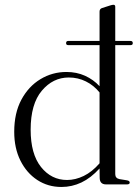

<svg xmlns="http://www.w3.org/2000/svg" viewBox="-20 -752 572 783"><path d="M249.5 -576Q249.5 -585 258 -585H386V-704.5Q386 -715.5 395.5 -719L430 -730Q438 -732.5 442.5 -732.5Q450 -732.5 450 -724.5V-585H512.5Q521.5 -585 521.5 -576Q521.5 -568 512.5 -568H450V-42Q450 -25 467.5 -21.5L498.5 -16.5Q509 -14.5 509 -7.5Q509 0 498 0H412.5Q386.5 0 386.5 -27.5L386 -65Q350.5 -26 312 -7.8Q273.5 10.5 230.5 10.5Q175.5 10.5 132 -18Q88.5 -46.5 63.2 -97.2Q38 -148 38 -214.5Q38 -291 67.2 -345.5Q96.5 -400 145 -429.2Q193.5 -458.5 251 -458.5Q292.5 -458.5 326.8 -443Q361 -427.5 386 -400.5V-568H258Q249.5 -568 249.5 -576ZM105 -223Q105 -124 147.2 -71Q189.5 -18 253.5 -18Q287.5 -18 321.5 -34.5Q355.5 -51 386 -86V-375Q362.5 -404 330.2 -420Q298 -436 260.5 -436Q196 -436 150.5 -382Q105 -328 105 -223Z"/></svg>

Font: Fraunces 72pt S000 Light
Style: Regular
Weight: 300
Version: Version 1.000; ttfautohint (v1.8.3)